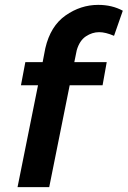

<svg xmlns="http://www.w3.org/2000/svg" viewBox="-20 -768 524 788"><path d="M182 0H52L136 -418H66L84 -513H155L166 -570Q187 -661 249 -704.5Q311 -748 383 -748Q440 -748 484 -724L448 -621Q413 -636 387 -636Q358.5 -636 332.5 -618.8Q306.5 -601.5 295 -562L285 -513H418L401 -418H266Z"/></svg>

Font: Argentum Sans Medium
Style: Italic
Weight: 500
Italic angle: -11°
Designer: Julieta Ulanovsky (font), Cristiano Sobral (main changes and remaster)
Foundry: Julieta Ulanovsky (font), Cristiano Sobral (main changes and remaster)
Version: Version 2.007;June 15, 2022;FontCreator 14.0.0.2814 64-bit; 